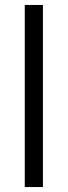

<svg xmlns="http://www.w3.org/2000/svg" viewBox="-20 -755 274 775"><path d="M80 0V-735H153.3V0Z"/></svg>

Font: Manrope
Style: Regular
Weight: 400
Designer: Mikhail Sharanda
Foundry: Mikhail Sharanda
Version: Version 4.503